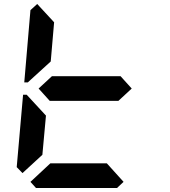

<svg xmlns="http://www.w3.org/2000/svg" viewBox="-20 -945 856 965"><path d="M93 -75 64 -105 96 -469H114L126 -456L211 -364L193 -167ZM134 -544 120 -531H102L133 -894L167 -925L252 -833L235 -636ZM586 -562 642 -500 575 -438H230L174 -500L241 -562ZM601 -31 568 0H161L133 -31L233 -124H517Z"/></svg>

Font: DSEG7 Classic Mini
Style: Bold Italic
Weight: 700
Italic angle: -5°
Designer: Keshikan(Twitter:@keshinomi_88pro)
Version: Version 0.46